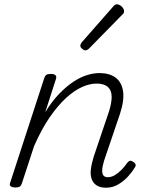

<svg xmlns="http://www.w3.org/2000/svg" viewBox="-20 -860 686 896"><path d="M475 16Q448 16 431.5 5.5Q415 -5 408 -24Q401 -43 404 -69Q407 -95 417 -128L489 -341Q502 -383 501 -411.5Q500 -440 482.5 -455Q465 -470 430 -470Q399 -470 363 -454Q327 -438 289 -403.5Q251 -369 212.5 -313.5Q174 -258 139 -178L82 -4Q79 6 72.5 10.5Q66 15 51 15Q39 15 31 10Q23 5 27 -6L186 -494Q190 -506 196 -510.5Q202 -515 216 -515Q233 -515 239 -509Q245 -503 241 -491L191 -336Q222 -387 256 -422Q290 -457 322.5 -478.5Q355 -500 386 -509.5Q417 -519 444 -519Q490 -519 518.5 -498.5Q547 -478 554 -436Q561 -394 540 -329L466 -111Q458 -85 457 -67.5Q456 -50 462.5 -41.5Q469 -33 483 -33Q500 -33 516.5 -43Q533 -53 548 -68.5Q563 -84 573 -99Q578 -106 584.5 -109Q591 -112 601 -105Q612 -98 613 -91Q614 -84 608 -77Q597 -58 577.5 -36.5Q558 -15 532 0.5Q506 16 475 16ZM378 -625Q372 -625 363.5 -632Q355 -639 355 -646Q355 -651 356.5 -654.5Q358 -658 362 -663L506 -827Q512 -835 516.5 -837.5Q521 -840 526 -840Q533 -840 541 -835Q549 -830 554 -822.5Q559 -815 559 -808Q559 -803 557.5 -799.5Q556 -796 551 -792L396 -634Q387 -625 378 -625Z"/></svg>

Font: Playwrite CU ExtraLight
Style: Regular
Weight: 250
Designer: Veronika Burian, José Scaglione
Foundry: TypeTogether
Version: Version 1.002